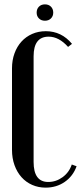

<svg xmlns="http://www.w3.org/2000/svg" viewBox="-20 -851 373 880"><path d="M35 -538Q35 -575 46.5 -606.5Q58 -638 78.5 -660.5Q99 -683 127.5 -695.5Q156 -708 190 -708Q262 -708 310 -650L292 -636Q250 -683 203 -683Q134 -683 134 -593V-109Q134 -17 201 -17Q237 -17 267 -39Q297 -61 309 -97L331 -89Q315 -44 277 -17.5Q239 9 189 9Q156 9 127.5 -3.5Q99 -16 78.5 -39Q58 -62 46.5 -94Q35 -126 35 -164ZM148 -793Q148 -810 158.5 -820.5Q169 -831 186 -831Q203 -831 213.5 -820.5Q224 -810 224 -793Q224 -777 213.5 -766.5Q203 -756 186 -756Q169 -756 158.5 -766.5Q148 -777 148 -793Z"/></svg>

Font: Moniqa Narrow Heading
Style: Bold
Weight: 700
Width: 4
Designer: Rajesh Rajput
Foundry: Rajesh Rajput
Version: Version 1.000